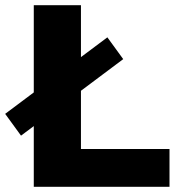

<svg xmlns="http://www.w3.org/2000/svg" viewBox="-39 -720 682 740"><path d="M91.2 -700H273V-145.7H614.3V0H91.2ZM-19.1 -281.2 374.8 -576.1 435.9 -492.1 42 -197.2Z"/></svg>

Font: iiserrat Thin
Style: Regular
Weight: 100
Designer: Akira Ohta
Foundry: Akira Ohta
Version: Version 1.200;Glyphs 3.3.1 (3343)